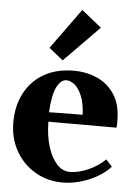

<svg xmlns="http://www.w3.org/2000/svg" viewBox="-56 -848 649 909"><g transform="rotate(5 268.0 -394.0)"><path d="M276 17Q204 17 145.5 -17Q87 -51 53 -111Q19 -171 19 -247Q19 -327 51.5 -387.5Q84 -448 143 -481.5Q202 -515 284 -515Q344 -515 395.5 -492Q447 -469 478 -420.5Q509 -372 509 -299Q509 -292 509 -282Q509 -272 508 -264H184Q185 -197 201 -145.5Q217 -94 244 -65Q271 -36 306 -36Q346 -36 392.5 -56.5Q439 -77 473 -110L502 -78Q478 -51 441.5 -29.5Q405 -8 361.5 4.5Q318 17 276 17ZM252 -467Q227 -467 207.5 -431Q188 -395 183 -309L343 -311Q340 -368 325 -402.5Q310 -437 290.5 -452Q271 -467 252 -467ZM226 -559 159 -613 298 -805 393 -729Z"/></g></svg>

Font: Wittgenstein Extrabold
Style: Regular
Weight: 800
Designer: Jörg Drees
Foundry: Jörg Drees
Version: Version 1.303; ttfautohint (v1.8.4.7-5d5b)